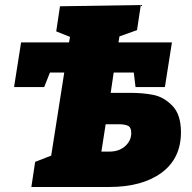

<svg xmlns="http://www.w3.org/2000/svg" viewBox="-20 -745 765 765"><path d="M502 -375Q549 -375 590.5 -367Q632 -359 666.5 -324Q701 -289 701 -218Q701 -114 624 -57Q547 0 415 0H105L120 -100L184 -125L236 -456H179L156 -398H36L64 -576H255L259 -598L204 -620L219 -720L541 -725L526 -625L456 -600L452 -576H665L637 -398H520L513 -456H433L421 -375ZM416 -141Q455 -141 479 -163Q503 -185 503 -215Q503 -238 489.5 -244Q476 -250 454 -250H401L384 -141Z"/></svg>

Font: Bitter Pro Black
Style: Italic
Weight: 900
Italic angle: -9°
Designer: Sol Matas, and Bitter project Authors
Foundry: Sol Matas
Version: Version 1.010